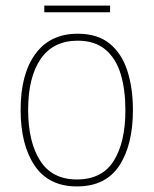

<svg xmlns="http://www.w3.org/2000/svg" viewBox="-20 -659 552 689"><path d="M457 -264Q457 -139 408 -64.5Q359 10 256 10Q155 10 104.5 -64.5Q54 -139 54 -265Q54 -393 107 -465.5Q160 -538 259 -538Q330 -538 373.5 -502.5Q417 -467 437 -405Q457 -343 457 -264ZM81 -265Q81 -150 124 -82.5Q167 -15 256 -15Q346 -15 388 -81.5Q430 -148 430 -264Q430 -336 413.5 -392Q397 -448 359 -480.5Q321 -513 259 -513Q171 -513 126 -447.5Q81 -382 81 -265ZM375 -639V-615H139V-639Z"/></svg>

Font: Noto Sans Tamil SemiCondensed Thin
Style: Regular
Weight: 100
Width: 4
Designer: Jelle Bosma - Monotype Design Team
Foundry: Monotype Imaging Inc.
Version: Version 2.004; ttfautohint (v1.8.4.7-5d5b)